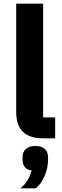

<svg xmlns="http://www.w3.org/2000/svg" viewBox="-20 -760 343 1055"><path d="M216 0C115 0 69 -51 69 -144V-740H217V-115H283V0ZM174 42C218 42 244 64 244 104V118C244 179 216 242 177 275H92C127 246 143 216 154 176C115 173 104 144 104 115V104C104 64 130 42 174 42Z"/></svg>

Font: Plexus Sans Bold
Style: Regular
Weight: 700
Version: Version 2.001;PS 002.001;hotconv 1.0.70;makeotf.lib2.5.58329